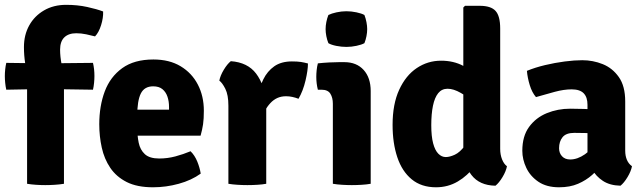

<svg xmlns="http://www.w3.org/2000/svg" viewBox="-24 -760 2663 794"><path d="M164 -498 360.5 -500Q366.5 -474.5 366.5 -445.5Q366.5 -432.5 365 -417.2Q363.5 -402 360.5 -389L162 -392L2 -389Q-1 -402 -2.5 -417.2Q-4 -432.5 -4 -445.5Q-4 -458.5 -2.5 -473Q-1 -487.5 2 -500ZM88 -434Q85 -466.5 80 -499Q75 -531.5 75 -565.5Q75 -615.5 96.8 -654.8Q118.5 -694 158 -717Q197.5 -740 249.5 -740Q296.5 -740 336.5 -731.2Q376.5 -722.5 402.5 -712.5Q403.5 -686 394 -655.8Q384.5 -625.5 369 -609.5Q354 -613.5 333 -618Q312 -622.5 291.5 -622.5Q259.5 -622.5 242 -605.5Q224.5 -588.5 224.5 -554.5Q224.5 -526.5 230.8 -493.8Q237 -461 240.5 -433V0Q222.5 3 202.5 4.2Q182.5 5.5 163 5.5Q144.5 5.5 125 4.2Q105.5 3 88 0Z M486.5 -199V-306.5H675V-318Q675 -341 668.5 -360.2Q662 -379.5 647.8 -391.2Q633.5 -403 609.5 -403Q573 -403 558.2 -373Q543.5 -343 543.5 -280.5V-233.5Q543.5 -199.5 549.5 -170Q555.5 -140.5 575 -122.5Q594.5 -104.5 634.5 -104.5Q668.5 -104.5 701.2 -113.2Q734 -122 764 -134.5Q781.5 -117.5 792 -91.5Q802.5 -65.5 806 -42Q768 -14.5 715.2 0Q662.5 14.5 609 14.5Q543 14.5 500 -7.2Q457 -29 432 -66Q407 -103 396.8 -149.8Q386.5 -196.5 386.5 -246Q386.5 -321.5 409.2 -382Q432 -442.5 481.5 -478.2Q531 -514 610.5 -514Q676.5 -514 723 -486Q769.5 -458 794.2 -410.2Q819 -362.5 819 -302Q819 -268.5 815.8 -246.2Q812.5 -224 805.5 -199Z M1249.5 -497.5Q1249.5 -470 1239.5 -427.2Q1229.5 -384.5 1210.5 -351.5Q1197.5 -356.5 1184.8 -359.2Q1172 -362 1159 -362Q1139 -362 1123 -354.8Q1107 -347.5 1094 -333.5Q1081 -319.5 1069.5 -299Q1058 -278.5 1047.5 -252L1030 -275.5Q1032.5 -317 1040.5 -357.8Q1048.5 -398.5 1065 -432Q1081.5 -465.5 1110.2 -485.8Q1139 -506 1183 -506Q1206 -506 1220.2 -503.8Q1234.5 -501.5 1249.5 -497.5ZM883 -426.5Q887 -447.5 901.5 -471.5Q916 -495.5 930.5 -507Q1000 -502 1035 -455.8Q1070 -409.5 1077 -334.5V0Q1061 3 1040.2 4.2Q1019.5 5.5 999 5.5Q979.5 5.5 958.8 4.2Q938 3 920.5 0V-323Q920.5 -367.5 907.8 -392.8Q895 -418 883 -426.5Z M1509 0Q1492.5 3 1472 4.2Q1451.5 5.5 1431 5.5Q1411.5 5.5 1390.8 4.2Q1370 3 1352.5 0V-331Q1352.5 -356 1342.2 -372.5Q1332 -389 1305.5 -389H1290.5Q1284 -414.5 1284 -442Q1284 -455 1285.5 -469.8Q1287 -484.5 1290.5 -498Q1313.5 -500.5 1337.8 -501.8Q1362 -503 1378.5 -503H1400Q1450.5 -503 1479.8 -470.8Q1509 -438.5 1509 -383.5ZM1322.5 -639.5Q1322.5 -653.5 1325.5 -668.8Q1328.5 -684 1334 -698Q1347 -704.5 1367.8 -709Q1388.5 -713.5 1408.5 -713.5Q1429 -713.5 1450.2 -709Q1471.5 -704.5 1483 -698Q1488.5 -684 1491.5 -668.2Q1494.5 -652.5 1494.5 -639.5Q1494.5 -626 1491.5 -610.5Q1488.5 -595 1483 -581.5Q1471.5 -575 1450.2 -570.5Q1429 -566 1408.5 -566Q1388.5 -566 1367 -570.2Q1345.5 -574.5 1334 -581.5Q1328.5 -595 1325.5 -610.5Q1322.5 -626 1322.5 -639.5Z M2044.5 -144.5Q2044.5 -120.5 2052.2 -101Q2060 -81.5 2072.5 -72.5Q2068.5 -51.5 2054 -27.5Q2039.5 -3.5 2025 8Q1959 7 1925.5 -36.5Q1892 -80 1892 -142.5V-729L1899 -736H1960Q2006 -736 2025.2 -715Q2044.5 -694 2044.5 -642ZM1599.5 -243.5Q1599.5 -329.5 1626.8 -388.8Q1654 -448 1699.5 -478.5Q1745 -509 1800 -509Q1852 -509 1892 -487.5Q1932 -466 1965.5 -446L1940.5 -335Q1911.5 -358.5 1881.5 -375.8Q1851.5 -393 1827 -393Q1803 -393 1788.2 -374.8Q1773.5 -356.5 1766.5 -322.8Q1759.5 -289 1759.5 -242.5Q1759.5 -196.5 1767.2 -167.2Q1775 -138 1788.8 -124.2Q1802.5 -110.5 1819.5 -110.5Q1835.5 -110.5 1856.8 -120.2Q1878 -130 1898.2 -157.2Q1918.5 -184.5 1931.5 -237L1967 -148.5Q1962.5 -108 1936.2 -70.8Q1910 -33.5 1869.2 -9.5Q1828.5 14.5 1779 14.5Q1718.5 14.5 1678.5 -18.5Q1638.5 -51.5 1619 -109.8Q1599.5 -168 1599.5 -243.5Z M2136 -136.5Q2136 -197 2164 -235.2Q2192 -273.5 2237.2 -292Q2282.5 -310.5 2334 -310.5Q2356.5 -310.5 2390.8 -309.5Q2425 -308.5 2452.5 -303V-204Q2431 -209 2400.8 -209.8Q2370.5 -210.5 2350.5 -210.5Q2317 -210.5 2302.5 -192.8Q2288 -175 2288 -147Q2288 -127 2300.2 -113.8Q2312.5 -100.5 2334 -100.5Q2364 -100.5 2395 -122Q2426 -143.5 2447.5 -181L2469.5 -82Q2450 -59 2425 -36.8Q2400 -14.5 2366.5 0Q2333 14.5 2288 14.5Q2236.5 14.5 2202.8 -8.2Q2169 -31 2152.5 -65.8Q2136 -100.5 2136 -136.5ZM2589.5 -72.5Q2585.5 -51.5 2571 -27.5Q2556.5 -3.5 2542 8Q2498 7 2469.2 -12Q2440.5 -31 2425.2 -58.8Q2410 -86.5 2405.5 -113V-327Q2405.5 -358 2389.8 -374.2Q2374 -390.5 2340 -390.5Q2308 -390.5 2270 -380.2Q2232 -370 2192.5 -358.5Q2176 -377.5 2166.8 -407.8Q2157.5 -438 2155 -467Q2189 -481 2230 -490.8Q2271 -500.5 2311.5 -505.8Q2352 -511 2384 -511Q2428 -511 2468.5 -494.8Q2509 -478.5 2535.2 -441.2Q2561.5 -404 2561.5 -340.5V-137Q2561.5 -115.5 2568.5 -99Q2575.5 -82.5 2589.5 -72.5Z"/></svg>

Font: Signika Light
Style: Bold
Weight: 700
Version: Version 2.003;gftools[0.9.32]